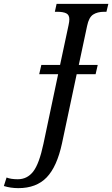

<svg xmlns="http://www.w3.org/2000/svg" viewBox="-165 -734 581 994"><path d="M396 -714 386 -673H375Q339 -673 317 -658.5Q295 -644 286 -600L243 -398H341L330 -350H232L156 8Q130 129 76.5 184.5Q23 240 -70 240Q-110 240 -145 229L-131 185Q-109 194 -73 194Q-24 194 7 154Q38 114 60 10L136 -350H38L49 -398H146L190 -604Q194 -622 194 -634Q194 -657 178 -665Q162 -673 131 -673H119L128 -714Z"/></svg>

Font: Noto Serif Narrow
Style: Italic
Weight: 400
Width: 4
Italic angle: -12°
Designer: Monotype Design Team
Foundry: Monotype Imaging Inc.
Version: Version 1.001